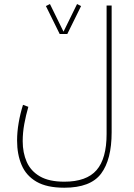

<svg xmlns="http://www.w3.org/2000/svg" viewBox="-20 -670 650 933"><path d="M270 -504.9 203.1 -640.6 222.7 -650.4 288.6 -516.1 354.5 -650.4 374 -640.6 307.1 -504.9ZM522.5 -27.3Q522.5 105.5 471.2 173.8Q419.9 242.2 292.5 242.2Q207.5 242.2 157.2 212.9Q106.9 183.6 85 131.8Q63 80.1 63 13.2Q63 -28.3 70.6 -72.8Q78.1 -117.2 91.8 -160.6L117.7 -150.9Q106 -110.4 98.1 -67.9Q90.3 -25.4 90.3 16.1Q90.3 72.3 109.9 116.7Q129.4 161.1 173.8 187Q218.3 212.9 292.5 212.9Q400.4 212.9 449.2 156.7Q498 100.6 498 -18.6V-643.1H522.5Z"/></svg>

Font: Vazirmatn RD FD Thin
Style: Regular
Weight: 100
Designer: Saber Rastikerdar
Foundry: Saber Rastikerdar
Version: Version 33.003